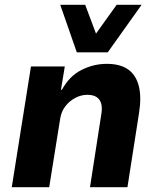

<svg xmlns="http://www.w3.org/2000/svg" viewBox="-20 -780 659 800"><path d="M29 0 109 -503H250L234 -406H238Q269 -463 319.5 -488.5Q370 -514 425 -514Q481 -514 514 -490.5Q547 -467 558.5 -421Q570 -375 559 -307L511 0H355L401 -297Q407 -328 402 -347Q397 -366 382.5 -375.5Q368 -385 344 -385Q318 -385 293.5 -372Q269 -359 252.5 -337.5Q236 -316 231 -287L185 0ZM300 -562 231 -760H335L380 -640L466 -760H570L429 -562Z"/></svg>

Font: Nunito Sans 7pt SemiCondensed ExtraBold
Style: Italic
Weight: 800
Width: 4
Italic angle: -9°
Designer: Vernon Adams
Foundry: Vernon Adams
Version: Version 3.101;gftools[0.9.27]